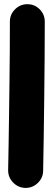

<svg xmlns="http://www.w3.org/2000/svg" viewBox="-20 -816 248 919"><path d="M110.8 -795.9Q145.5 -795.9 169.9 -771.5Q194.3 -747.1 194.3 -712.4Q194.3 -635.3 193.6 -540Q192.9 -444.8 191.7 -345.7Q190.4 -246.6 189.2 -156.2Q188 -65.9 186.5 1.5Q186 35.6 160.9 59.8Q135.7 84 101.1 83.5Q66.9 82.5 42.7 57.6Q18.6 32.7 19 -1.5Q20 -55.2 21.2 -124Q22.5 -192.9 23.4 -270Q24.4 -347.2 25.4 -425.8Q26.4 -504.4 26.9 -577.9Q27.3 -651.4 27.3 -712.4Q27.3 -747.1 52 -771.5Q76.7 -795.9 110.8 -795.9Z"/></svg>

Font: Mikhak-DS1-FD Black
Style: Regular
Weight: 900
Designer: Amin Abedi
Version: Version 3.2